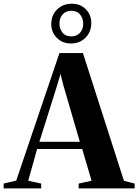

<svg xmlns="http://www.w3.org/2000/svg" viewBox="-69 -1038 762 1058"><path d="M20.5 -43 258.5 -745.5H388L614 -41.5L673 -26.5V0H364.5V-26.5L435.5 -42L384 -217H135.5L86.5 -42L158 -26.5V0H-49V-26.5ZM371 -256.5 280 -568.5 264.5 -630.5 246 -568 148 -256.5ZM322 -798.5Q274.5 -798.5 244 -829.8Q213.5 -861 213.5 -905Q213.5 -954 245.5 -985.8Q277.5 -1017.5 327 -1017.5Q374.5 -1017.5 404.5 -986.5Q434.5 -955.5 434 -910.5Q434 -862.5 402.5 -830.5Q371 -798.5 322 -798.5ZM324 -837.5Q353.5 -837.5 371.5 -857Q389.5 -876.5 389.5 -907.5Q389.5 -936 373 -957.2Q356.5 -978.5 324 -978.5Q294.5 -978.5 276.5 -959Q258.5 -939.5 258.5 -908Q258.5 -880 275 -858.8Q291.5 -837.5 324 -837.5Z"/></svg>

Font: Merriweather 120pt
Style: Bold
Weight: 700
Designer: Eben Sorkin
Foundry: Eben Sorkin
Version: Version 2.100